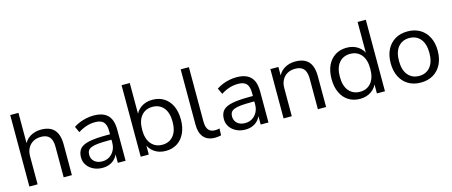

<svg xmlns="http://www.w3.org/2000/svg" viewBox="-45 -1263 4304 1829"><g transform="rotate(-15 2107.0 -348.0)"><path d="M75.6 0V-705H156.6V-377.7H143.7Q164.6 -436 212.4 -465.7Q260.3 -495.3 321.9 -495.3Q380.4 -495.3 418.6 -474.1Q456.9 -452.9 475.9 -410.2Q494.9 -367.6 494.9 -303.3V0H413.9V-298.4Q413.9 -343.3 402.3 -372Q390.7 -400.8 366.1 -414.7Q341.6 -428.6 303.1 -428.6Q259.2 -428.6 226.1 -409.9Q193 -391.2 174.8 -356.9Q156.6 -322.5 156.6 -276.6V0Z M796.7 8.9Q746.8 8.9 707.2 -10.8Q667.5 -30.5 644.8 -64.1Q622.1 -97.8 622.1 -139.7Q622.1 -193.7 649.3 -224.7Q676.5 -255.6 740.3 -268.8Q804.1 -282 913.8 -282H959.1V-228.6H915.4Q854.1 -228.6 813 -224.6Q772 -220.5 748 -210.9Q724 -201.3 713.9 -185.1Q703.8 -168.9 703.8 -144.6Q703.8 -103.7 732.4 -77.6Q761 -51.6 810.5 -51.6Q850.3 -51.6 880.6 -70.8Q910.9 -90 928.5 -123.1Q946.2 -156.2 946.2 -198.7V-313.1Q946.2 -374.8 921 -402.6Q895.8 -430.4 838.5 -430.4Q795.4 -430.4 754.3 -417.7Q713.1 -404.9 669.7 -377.3L642.1 -436.3Q668.1 -454.3 701 -467.6Q733.8 -480.8 769.9 -488.1Q805.9 -495.3 839.3 -495.3Q902.3 -495.3 943.3 -474.9Q984.2 -454.5 1004.3 -412.9Q1024.4 -371.3 1024.4 -306.1V0H947.7V-113H957.3Q948.7 -75.4 926.3 -48Q904 -20.7 871.1 -5.9Q838.2 8.9 796.7 8.9Z M1420.1 8.9Q1353.8 8.9 1306.3 -25Q1258.7 -58.9 1242.7 -115.7H1253.2V0H1173.6V-705H1254.6V-373H1243.1Q1259.7 -428.9 1307 -462.1Q1354.3 -495.3 1420.1 -495.3Q1485.6 -495.3 1533.9 -464.6Q1582.1 -433.8 1608.6 -377.6Q1635.1 -321.3 1635.1 -243.4Q1635.1 -166.5 1608.3 -109.5Q1581.6 -52.5 1533.4 -21.8Q1485.1 8.9 1420.1 8.9ZM1403.1 -56.4Q1471.8 -56.4 1512.5 -104.8Q1553.1 -153.3 1553.1 -243.4Q1553.1 -334 1512.5 -382Q1471.8 -430 1403.1 -430Q1334.9 -430 1294 -382Q1253.1 -334 1253.1 -243.4Q1253.1 -153.3 1294 -104.8Q1334.9 -56.4 1403.1 -56.4Z M1906.5 8.9Q1832.2 8.9 1794.4 -34.8Q1756.6 -78.6 1756.6 -160.6V-705H1837.6V-167.1Q1837.6 -132.3 1847.2 -108.1Q1856.7 -83.8 1875.8 -72Q1895 -60.1 1923.1 -60.1Q1935.2 -60.1 1946.5 -61.4Q1957.7 -62.7 1968.3 -65.7L1965.7 1.5Q1950.4 5 1935.8 7Q1921.2 8.9 1906.5 8.9Z M2205.7 8.9Q2155.8 8.9 2116.2 -10.8Q2076.5 -30.5 2053.8 -64.1Q2031.1 -97.8 2031.1 -139.7Q2031.1 -193.7 2058.3 -224.7Q2085.5 -255.6 2149.3 -268.8Q2213.1 -282 2322.8 -282H2368.1V-228.6H2324.4Q2263.1 -228.6 2222 -224.6Q2181 -220.5 2157 -210.9Q2133 -201.3 2122.9 -185.1Q2112.8 -168.9 2112.8 -144.6Q2112.8 -103.7 2141.4 -77.6Q2170 -51.6 2219.5 -51.6Q2259.3 -51.6 2289.6 -70.8Q2319.9 -90 2337.5 -123.1Q2355.2 -156.2 2355.2 -198.7V-313.1Q2355.2 -374.8 2330 -402.6Q2304.8 -430.4 2247.5 -430.4Q2204.4 -430.4 2163.3 -417.7Q2122.1 -404.9 2078.7 -377.3L2051.1 -436.3Q2077.1 -454.3 2110 -467.6Q2142.8 -480.8 2178.9 -488.1Q2214.9 -495.3 2248.3 -495.3Q2311.3 -495.3 2352.3 -474.9Q2393.2 -454.5 2413.3 -412.9Q2433.4 -371.3 2433.4 -306.1V0H2356.7V-113H2366.3Q2357.7 -75.4 2335.3 -48Q2313 -20.7 2280.1 -5.9Q2247.2 8.9 2205.7 8.9Z M2582.6 0V-486.3H2661.7V-377.7H2650.7Q2671.6 -436 2719.4 -465.7Q2767.3 -495.3 2828.9 -495.3Q2887.4 -495.3 2925.7 -474.4Q2964.1 -453.6 2983 -410.8Q3001.9 -368 3001.9 -303.3V0H2920.9V-298.4Q2920.9 -343.3 2909.3 -372Q2897.7 -400.8 2873.1 -414.7Q2848.6 -428.6 2810.1 -428.6Q2766.2 -428.6 2733 -409.9Q2699.8 -391.2 2681.7 -356.9Q2663.6 -322.6 2663.6 -276.6V0Z M3336 8.9Q3271.4 8.9 3222.9 -21.8Q3174.4 -52.5 3147.7 -109.5Q3121 -166.5 3121 -243.4Q3121 -321.3 3147.4 -377.6Q3173.9 -433.8 3222.4 -464.6Q3270.9 -495.3 3336 -495.3Q3401.7 -495.3 3449.1 -462.1Q3496.4 -428.9 3512.4 -373H3501.4V-705H3582.4V0H3502.8V-115.7H3512.9Q3497.4 -58.9 3449.8 -25Q3402.2 8.9 3336 8.9ZM3352.9 -56.4Q3421.7 -56.4 3462.3 -104.8Q3502.9 -153.3 3502.9 -243.4Q3502.9 -334 3462.3 -382Q3421.7 -430 3352.9 -430Q3284.7 -430 3243.8 -382Q3202.9 -334 3202.9 -243.4Q3202.9 -153.3 3243.8 -104.8Q3284.7 -56.4 3352.9 -56.4Z M3935.9 8.9Q3865.2 8.9 3813.2 -22.1Q3761.2 -53.1 3732.6 -109.8Q3704 -166.5 3704 -243.4Q3704 -320.3 3732.6 -376.8Q3761.2 -433.3 3813.2 -464.3Q3865.2 -495.3 3935.9 -495.3Q4006.7 -495.3 4058.7 -464.3Q4110.7 -433.3 4139.3 -376.7Q4167.9 -320.2 4167.9 -243.4Q4167.9 -166.5 4139.3 -109.8Q4110.7 -53.1 4058.7 -22.1Q4006.7 8.9 3935.9 8.9ZM3935.8 -56.4Q4004.7 -56.4 4045.3 -104.8Q4085.9 -153.3 4085.9 -243.6Q4085.9 -334 4045.3 -382Q4004.7 -430 3935.8 -430Q3867.7 -430 3826.8 -382Q3785.9 -334 3785.9 -243.6Q3785.9 -153.3 3826.8 -104.8Q3867.7 -56.4 3935.8 -56.4Z"/></g></svg>

Font: Nunito Sans 12pt ExtraLight
Style: Regular
Weight: 200
Designer: Vernon Adams
Foundry: Vernon Adams
Version: Version 3.101;gftools[0.9.27]